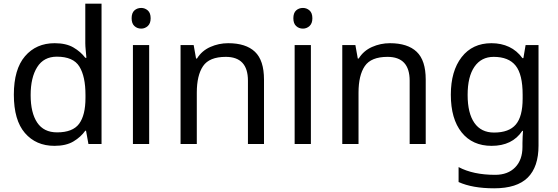

<svg xmlns="http://www.w3.org/2000/svg" viewBox="-20 -780 3022 1040"><path d="M275 10Q175 10 115 -59.5Q55 -129 55 -267Q55 -405 115.5 -475.5Q176 -546 276 -546Q338 -546 377.5 -523Q417 -500 442 -467H448Q447 -480 444.5 -505.5Q442 -531 442 -546V-760H530V0H459L446 -72H442Q418 -38 378 -14Q338 10 275 10ZM289 -63Q374 -63 408.5 -109.5Q443 -156 443 -250V-266Q443 -366 410 -419.5Q377 -473 288 -473Q217 -473 181.5 -416.5Q146 -360 146 -265Q146 -169 181.5 -116Q217 -63 289 -63Z M745 -737Q765 -737 780.5 -723.5Q796 -710 796 -681Q796 -653 780.5 -639Q765 -625 745 -625Q723 -625 708 -639Q693 -653 693 -681Q693 -710 708 -723.5Q723 -737 745 -737ZM788 -536V0H700V-536Z M1216 -546Q1312 -546 1361 -499.5Q1410 -453 1410 -349V0H1323V-343Q1323 -472 1203 -472Q1114 -472 1080 -422Q1046 -372 1046 -278V0H958V-536H1029L1042 -463H1047Q1073 -505 1119 -525.5Q1165 -546 1216 -546Z M1621 -737Q1641 -737 1656.5 -723.5Q1672 -710 1672 -681Q1672 -653 1656.5 -639Q1641 -625 1621 -625Q1599 -625 1584 -639Q1569 -653 1569 -681Q1569 -710 1584 -723.5Q1599 -737 1621 -737ZM1664 -536V0H1576V-536Z M2092 -546Q2188 -546 2237 -499.5Q2286 -453 2286 -349V0H2199V-343Q2199 -472 2079 -472Q1990 -472 1956 -422Q1922 -372 1922 -278V0H1834V-536H1905L1918 -463H1923Q1949 -505 1995 -525.5Q2041 -546 2092 -546Z M2642 -546Q2695 -546 2737.5 -526Q2780 -506 2810 -465H2815L2827 -536H2897V9Q2897 124 2838.5 182Q2780 240 2657 240Q2539 240 2464 206V125Q2543 167 2662 167Q2731 167 2770.5 126.5Q2810 86 2810 16V-5Q2810 -17 2811 -39.5Q2812 -62 2813 -71H2809Q2755 10 2643 10Q2539 10 2480.5 -63Q2422 -136 2422 -267Q2422 -395 2480.5 -470.5Q2539 -546 2642 -546ZM2654 -472Q2587 -472 2550 -418.5Q2513 -365 2513 -266Q2513 -167 2549.5 -114.5Q2586 -62 2656 -62Q2737 -62 2774 -105.5Q2811 -149 2811 -246V-267Q2811 -377 2773 -424.5Q2735 -472 2654 -472Z"/></svg>

Font: Noto Sans Tagalog
Style: Regular
Weight: 400
Designer: Monotype Design Team
Foundry: Monotype Imaging Inc.
Version: Version 2.001; ttfautohint (v1.8.4.7-5d5b)